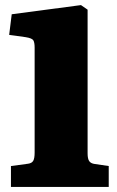

<svg xmlns="http://www.w3.org/2000/svg" viewBox="-20 -734 461 754"><path d="M23 0V-82L90 -91Q105 -93 110.5 -102.5Q116 -112 116 -135V-547Q116 -567 111 -575.5Q106 -584 81 -588L16 -597L26 -678L298 -714L324 -696V-132Q324 -110 330.5 -101Q337 -92 352 -90L407 -82V0Z"/></svg>

Font: Literata 18pt ExtraBold
Style: Regular
Weight: 800
Designer: Latin by Veronika Burian and Jose Scaglione. Greek by Irene Vlachou. Cyrillic by Vera Evstafieva.
Foundry: TypeTogether
Version: Version 3.103;gftools[0.9.29]